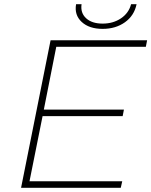

<svg xmlns="http://www.w3.org/2000/svg" viewBox="-20 -891 718 911"><path d="M120 -31H560L553 0H80L220 -700H678L672 -669H247L188 -371H568L562 -340H182ZM467 -754Q403 -754 367.5 -787Q332 -820 341 -871H367Q361 -830 388.5 -804.5Q416 -779 467 -779Q517 -779 554 -804Q591 -829 602 -871H628Q617 -817 573 -785.5Q529 -754 467 -754Z"/></svg>

Font: Montserrat ExtraLight
Style: Italic
Weight: 200
Italic angle: -11.3°
Designer: Julieta Ulanovsky
Foundry: Julieta Ulanovsky
Version: Version 9.000; ttfautohint (v1.8.4.7-5d5b)